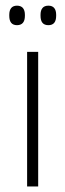

<svg xmlns="http://www.w3.org/2000/svg" viewBox="-20 -674 236 694"><path d="M78 0V-486.5H118V0ZM41.5 -583Q27.5 -583 20.5 -591.5Q13.5 -600 13.5 -617V-620.5Q13.5 -636.5 20.5 -645Q27.5 -653.5 41.5 -653.5Q55.5 -653.5 62.8 -645Q70 -636.5 70 -620.5V-617Q70 -600 62.8 -591.5Q55.5 -583 41.5 -583ZM155 -583Q140.5 -583 133.5 -591.5Q126.5 -600 126.5 -617V-620.5Q126.5 -636.5 133.5 -645Q140.5 -653.5 155 -653.5Q169 -653.5 176 -645Q183 -636.5 183 -620.5V-617Q183 -600 176 -591.5Q169 -583 155 -583Z"/></svg>

Font: Anek Tamil Medium ExtraLight
Style: Regular
Weight: 250
Version: Version 1.003